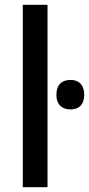

<svg xmlns="http://www.w3.org/2000/svg" viewBox="-20 -780 371 800"><path d="M178 0V-760H75V0ZM274 -447C239 -447 215 -428 215 -385C215 -343 240 -324 274 -324C307 -324 331 -343 331 -385C331 -428 307 -447 274 -447Z"/></svg>

Font: Noto Sans SemiCondensed Medium
Style: Regular
Weight: 500
Width: 4
Designer: Monotype Design Team
Foundry: Monotype Imaging Inc.
Version: Version 2.013